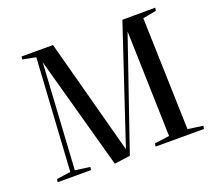

<svg xmlns="http://www.w3.org/2000/svg" viewBox="-124 -896 1196 1074"><g transform="rotate(-20 474.0 -359.5)"><path d="M706 -659 480 -1 386 12 201 -659 163 -30 251 -18 249 0H50L53 -18L136 -30L177 -698L99 -713L101 -730H288L472 -43L701 -730L897 -731L894 -713L814 -698L834 -31L924 -18L921 0H633L636 -18L724 -30Z"/></g></svg>

Font: Literata 72pt Medium
Style: Italic
Weight: 500
Italic angle: -2°
Designer: Latin by Veronika Burian and Jose Scaglione. Greek by Irene Vlachou. Cyrillic by Vera Evstafieva
Foundry: TypeTogether
Version: Version 3.002